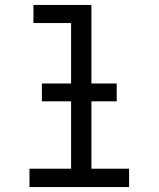

<svg xmlns="http://www.w3.org/2000/svg" viewBox="-20 -755 640 775"><path d="M99 0V-74H267V-662H115V-735H349V-74H501V0ZM149 -346V-418H451V-346Z"/></svg>

Font: Iosevka Curly Slab Extended
Style: Regular
Weight: 400
Width: 7
Monospace: yes
Designer: Belleve Invis
Foundry: Belleve Invis
Version: Version 11.1.0; ttfautohint (v1.8.3)